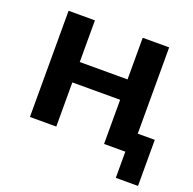

<svg xmlns="http://www.w3.org/2000/svg" viewBox="-120 -661 923 916"><g transform="rotate(20 341.5 -203.0)"><path d="M673.3 132.8V-101.1H586.9V-539.1H452.6V-327.6H210V-539.1H76.2V0H210V-224.1H452.6V0H560.5V132.8Z"/></g></svg>

Font: Winston SemiBold
Style: Regular
Weight: 600
Designer: Vernon Adams, Kim Jin-seong, David Berlow, Cristiano Sobral
Foundry: The Winston Project Authors
Version: Version 3.004